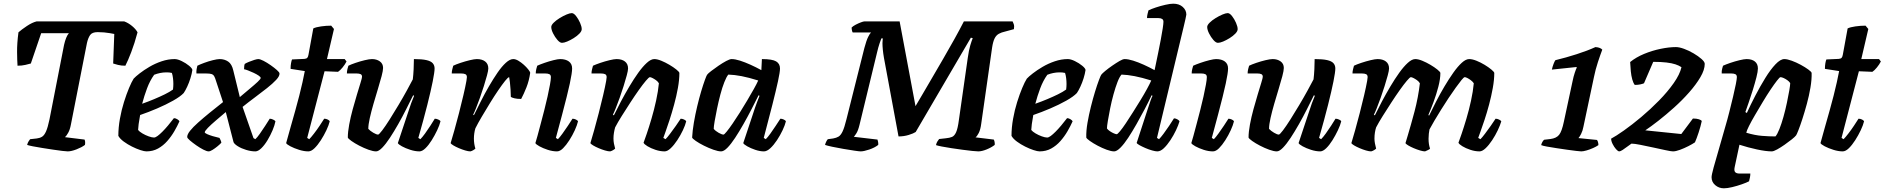

<svg xmlns="http://www.w3.org/2000/svg" viewBox="-20 -820 10208 1040"><path d="M347 0Q340 0 318 -2.5Q296 -5 267 -9.5Q238 -14 209 -18.5Q180 -23 157.5 -27.5Q135 -32 127 -35Q130 -47 135 -54.5Q140 -62 143 -66L179 -70Q196 -72 208 -79.5Q220 -87 229.5 -108.5Q239 -130 248 -173L327 -577Q332 -599 338.5 -615Q345 -631 353 -640H203L147 -476Q137 -473 117.5 -468.5Q98 -464 75 -464Q73 -491 72.5 -538Q72 -585 80 -645Q97 -660 125.5 -679Q154 -698 178 -704H653Q675 -696 695.5 -679Q716 -662 725 -645Q709 -585 691 -538Q673 -491 659 -464Q637 -464 619 -468.5Q601 -473 593 -476L599 -636Q589 -638 574.5 -640.5Q560 -643 543.5 -644.5Q527 -646 509 -646Q479 -646 468 -630Q457 -614 451 -587L364 -145Q359 -118 349.5 -101Q340 -84 332 -77L438 -64Q440 -60 441 -52.5Q442 -45 440 -35Q423 -22 394.5 -11Q366 0 347 0Z M773 0Q762 0 740.5 -7Q719 -14 695 -26Q671 -38 650.5 -53Q630 -68 621 -84Q621 -129 629.5 -176.5Q638 -224 651.5 -267Q665 -310 679 -343.5Q693 -377 704 -394Q714 -405 736.5 -422.5Q759 -440 789.5 -458Q820 -476 855.5 -488Q891 -500 926 -500Q942 -500 964.5 -489Q987 -478 1004 -464Q1021 -450 1022 -441Q1019 -420 1011.5 -396Q1004 -372 994 -350.5Q984 -329 975 -316Q957 -297 918 -275Q879 -253 831 -232.5Q783 -212 739 -197Q733 -164 731 -148Q729 -132 728 -116Q735 -107 751 -97.5Q767 -88 785 -81.5Q803 -75 814 -75Q822 -75 833.5 -83.5Q845 -92 859.5 -106.5Q874 -121 890 -140Q906 -159 922 -180Q931 -180 940.5 -174Q950 -168 952 -163Q941 -138 924.5 -109.5Q908 -81 886 -56Q864 -31 836 -15.5Q808 0 773 0ZM750 -258Q784 -270 815 -283Q846 -296 872.5 -309Q899 -322 917 -335Q918 -343 918.5 -350.5Q919 -358 919 -365Q919 -381 917 -397Q915 -413 911 -425Q903 -427 896 -427.5Q889 -428 881 -428Q864 -428 847 -424.5Q830 -421 815 -415Q792 -383 776.5 -341.5Q761 -300 750 -258Z M1110 0Q1100 0 1081.5 -9.5Q1063 -19 1043 -33Q1023 -47 1008.5 -59.5Q994 -72 994 -78Q994 -92 1009.5 -111.5Q1025 -131 1053 -156Q1081 -181 1116 -209.5Q1151 -238 1188 -267L1150 -382Q1145 -399 1140 -407.5Q1135 -416 1125.5 -419Q1116 -422 1096 -422H1044Q1043 -433 1045 -445.5Q1047 -458 1049 -464Q1063 -471 1086 -479.5Q1109 -488 1133 -494Q1157 -500 1170 -500Q1196 -500 1216 -486.5Q1236 -473 1244 -437L1279 -294Q1307 -318 1333 -339.5Q1359 -361 1376 -377Q1393 -393 1392 -398Q1392 -403 1381 -410.5Q1370 -418 1354 -425.5Q1338 -433 1323.5 -438.5Q1309 -444 1302 -445Q1302 -455 1303 -462.5Q1304 -470 1306 -474Q1314 -479 1328.5 -485Q1343 -491 1357.5 -495.5Q1372 -500 1379 -500Q1389 -500 1407.5 -490.5Q1426 -481 1446 -467Q1466 -453 1480 -440.5Q1494 -428 1494 -422Q1495 -408 1476 -387.5Q1457 -367 1426 -342.5Q1395 -318 1360 -292Q1325 -266 1294 -241L1353 -72L1363 -66Q1373 -75 1387.5 -95.5Q1402 -116 1416.5 -138.5Q1431 -161 1441 -177Q1449 -177 1459 -172.5Q1469 -168 1472 -163Q1468 -142 1456.5 -114.5Q1445 -87 1429 -60.5Q1413 -34 1395.5 -17Q1378 0 1363 0Q1340 0 1313.5 -8Q1287 -16 1268 -28Q1249 -40 1245 -50L1203 -213Q1176 -190 1149.5 -167.5Q1123 -145 1106 -127.5Q1089 -110 1089 -103Q1090 -99 1102 -93.5Q1114 -88 1132.5 -82.5Q1151 -77 1169 -73Q1172 -67 1175 -60.5Q1178 -54 1179 -47Q1171 -38 1157.5 -27Q1144 -16 1131 -8Q1118 0 1110 0Z M1650 0Q1627 0 1600 -8.5Q1573 -17 1553 -27.5Q1533 -38 1530 -45Q1542 -89 1554.5 -133Q1567 -177 1579 -219.5Q1591 -262 1601 -301.5Q1611 -341 1618.5 -374.5Q1626 -408 1631 -435L1554 -447Q1554 -464 1556.5 -478Q1559 -492 1562 -498L1629 -501Q1640 -502 1644.5 -507Q1649 -512 1651 -524L1677 -666Q1691 -673 1719 -677Q1747 -681 1774 -681L1789 -663L1751 -500H1847L1857 -487Q1849 -471 1835.5 -454.5Q1822 -438 1811 -431L1738 -434L1644 -73L1655 -66Q1665 -76 1680.5 -96Q1696 -116 1711 -138.5Q1726 -161 1736 -177Q1746 -177 1755 -172.5Q1764 -168 1766 -163Q1761 -142 1748 -114.5Q1735 -87 1718 -60.5Q1701 -34 1683.5 -17Q1666 0 1650 0Z M2017 0Q2001 0 1976 -9Q1951 -18 1926 -31Q1901 -44 1883.5 -56.5Q1866 -69 1864 -75Q1864 -105 1871.5 -145.5Q1879 -186 1890.5 -228Q1902 -270 1913.5 -308Q1925 -346 1933 -372Q1941 -398 1941 -404Q1941 -415 1933 -418.5Q1925 -422 1912 -422H1859Q1859 -434 1862 -446Q1865 -458 1867 -464Q1881 -471 1906 -479.5Q1931 -488 1956 -494Q1981 -500 1995 -500Q2020 -500 2037.5 -487.5Q2055 -475 2055 -452Q2055 -438 2047 -407.5Q2039 -377 2027 -338Q2015 -299 2003 -257.5Q1991 -216 1983 -180.5Q1975 -145 1975 -122Q1985 -111 2002 -101Q2019 -91 2028 -91Q2033 -91 2050.5 -114Q2068 -137 2091 -173.5Q2114 -210 2138.5 -251Q2163 -292 2183.5 -329.5Q2204 -367 2216 -390Q2219 -414 2220.5 -445Q2222 -476 2222 -500Q2265 -500 2289.5 -494.5Q2314 -489 2324 -477.5Q2334 -466 2334 -449Q2334 -430 2324 -379.5Q2314 -329 2294.5 -251.5Q2275 -174 2246 -73L2257 -66Q2268 -77 2282.5 -97Q2297 -117 2311.5 -139.5Q2326 -162 2335 -177Q2344 -177 2354 -172.5Q2364 -168 2366 -163Q2361 -142 2348 -114.5Q2335 -87 2318.5 -60.5Q2302 -34 2284.5 -17Q2267 0 2252 0Q2229 0 2202.5 -8.5Q2176 -17 2157 -27.5Q2138 -38 2135 -45L2187 -201Q2197 -233 2207 -260.5Q2217 -288 2223 -301L2218 -304Q2201 -270 2180.5 -229Q2160 -188 2137 -147.5Q2114 -107 2092 -73.5Q2070 -40 2050.5 -20Q2031 0 2017 0Z M2528 0Q2517 0 2500 -5Q2483 -10 2465.5 -17.5Q2448 -25 2435.5 -32.5Q2423 -40 2421 -45Q2429 -71 2441 -113.5Q2453 -156 2466 -206.5Q2479 -257 2490 -304Q2495 -326 2499.5 -346.5Q2504 -367 2506.5 -382Q2509 -397 2509 -402Q2509 -414 2501 -418Q2493 -422 2478 -422H2427Q2427 -433 2430 -445Q2433 -457 2435 -464Q2449 -471 2474.5 -479.5Q2500 -488 2525 -494Q2550 -500 2563 -500Q2591 -500 2608 -487Q2625 -474 2625 -449Q2625 -438 2618 -412Q2611 -386 2601 -354Q2591 -322 2579.5 -290Q2568 -258 2558 -233Q2548 -208 2543 -199L2547 -196Q2564 -230 2584.5 -271Q2605 -312 2628.5 -352.5Q2652 -393 2675 -426.5Q2698 -460 2720 -480Q2742 -500 2760 -500Q2773 -500 2788 -491Q2803 -482 2817 -469.5Q2831 -457 2841 -444.5Q2851 -432 2852 -426Q2846 -383 2831.5 -346.5Q2817 -310 2803 -284Q2781 -284 2767 -287.5Q2753 -291 2747 -295Q2747 -313 2745.5 -334.5Q2744 -356 2742 -375Q2740 -394 2738 -402Q2732 -402 2716 -382Q2700 -362 2678.5 -330.5Q2657 -299 2634 -261.5Q2611 -224 2590 -188.5Q2569 -153 2555 -125Q2551 -112 2549 -97.5Q2547 -83 2547 -69Q2547 -55 2549 -41.5Q2551 -28 2555 -15Q2551 -11 2543.5 -6.5Q2536 -2 2528 0Z M2997 0Q2973 0 2947 -8.5Q2921 -17 2902 -27.5Q2883 -38 2880 -45Q2884 -57 2891.5 -84.5Q2899 -112 2908.5 -148Q2918 -184 2928 -222.5Q2938 -261 2946 -297.5Q2954 -334 2959 -361.5Q2964 -389 2964 -402Q2964 -414 2956 -418Q2948 -422 2934 -422H2882Q2882 -434 2885 -446Q2888 -458 2890 -464Q2905 -471 2929.5 -479.5Q2954 -488 2978 -494Q3002 -500 3014 -500Q3044 -500 3061.5 -487Q3079 -474 3079 -449Q3079 -438 3076 -418Q3073 -398 3066.5 -367.5Q3060 -337 3049.5 -295Q3039 -253 3024.5 -198Q3010 -143 2991 -73L3002 -66Q3012 -76 3026.5 -96Q3041 -116 3056 -138.5Q3071 -161 3081 -177Q3090 -177 3099.5 -172.5Q3109 -168 3111 -163Q3106 -142 3093.5 -114.5Q3081 -87 3064 -60.5Q3047 -34 3030 -17Q3013 0 2997 0ZM3024 -588Q3013 -588 2999.5 -603.5Q2986 -619 2976 -639Q2966 -659 2966 -674Q2966 -684 2979 -697Q2992 -710 3011.5 -722Q3031 -734 3049 -741.5Q3067 -749 3077 -749Q3088 -749 3100.5 -733Q3113 -717 3122 -696.5Q3131 -676 3131 -662Q3131 -651 3118.5 -638Q3106 -625 3087.5 -613.5Q3069 -602 3052 -595Q3035 -588 3024 -588Z M3285 0Q3274 0 3257 -5Q3240 -10 3222.5 -17.5Q3205 -25 3192.5 -32.5Q3180 -40 3178 -45Q3186 -71 3198 -113.5Q3210 -156 3223 -206.5Q3236 -257 3247 -304Q3252 -326 3256.5 -346.5Q3261 -367 3263.5 -382Q3266 -397 3266 -402Q3266 -414 3258 -418Q3250 -422 3235 -422H3184Q3184 -433 3187 -445Q3190 -457 3192 -464Q3207 -471 3232 -479.5Q3257 -488 3282 -494Q3307 -500 3320 -500Q3348 -500 3365 -487Q3382 -474 3382 -449Q3382 -438 3375 -412Q3368 -386 3358 -354Q3348 -322 3336.5 -290Q3325 -258 3315 -233Q3305 -208 3300 -199L3305 -195Q3322 -230 3343.5 -270.5Q3365 -311 3389 -351.5Q3413 -392 3437 -425.5Q3461 -459 3483.5 -479.5Q3506 -500 3524 -500Q3540 -500 3562 -491Q3584 -482 3606 -469Q3628 -456 3643.5 -443.5Q3659 -431 3660 -425Q3660 -388 3652 -343.5Q3644 -299 3631.5 -253.5Q3619 -208 3606.5 -169.5Q3594 -131 3584.5 -105Q3575 -79 3573 -73L3585 -66Q3595 -76 3610 -96Q3625 -116 3641 -138.5Q3657 -161 3667 -177Q3676 -177 3685.5 -172.5Q3695 -168 3697 -163Q3692 -142 3679 -114.5Q3666 -87 3648.5 -60.5Q3631 -34 3613 -17Q3595 0 3580 0Q3556 0 3530.5 -8.5Q3505 -17 3487 -28Q3469 -39 3466 -47Q3471 -60 3483 -95Q3495 -130 3509 -177.5Q3523 -225 3534 -275.5Q3545 -326 3549 -369Q3543 -379 3533 -386Q3523 -393 3514 -397.5Q3505 -402 3500 -402Q3495 -402 3478.5 -382.5Q3462 -363 3440 -332Q3418 -301 3394 -264Q3370 -227 3348 -192Q3326 -157 3312 -130Q3308 -116 3305.5 -100.5Q3303 -85 3303 -70Q3303 -56 3305.5 -42.5Q3308 -29 3312 -15Q3308 -11 3300.5 -6.5Q3293 -2 3285 0Z M3886 0Q3870 0 3844.5 -9Q3819 -18 3793 -31Q3767 -44 3749 -56.5Q3731 -69 3729 -75Q3731 -112 3738.5 -156Q3746 -200 3756.5 -244Q3767 -288 3778 -325Q3789 -362 3798 -386.5Q3807 -411 3810 -415Q3815 -422 3832.5 -435.5Q3850 -449 3872 -464Q3894 -479 3913.5 -489.5Q3933 -500 3943 -500Q3962 -500 3988.5 -491.5Q4015 -483 4045 -469.5Q4075 -456 4104 -440L4107 -500Q4163 -500 4184 -487.5Q4205 -475 4205 -449Q4205 -430 4194 -379.5Q4183 -329 4163.5 -252Q4144 -175 4117 -73L4128 -66Q4139 -77 4153 -96.5Q4167 -116 4181.5 -138Q4196 -160 4207 -177Q4216 -177 4225.5 -172.5Q4235 -168 4237 -163Q4232 -142 4219 -114.5Q4206 -87 4188.5 -60.5Q4171 -34 4152.5 -17Q4134 0 4118 0Q4096 0 4071 -8.5Q4046 -17 4027.5 -27.5Q4009 -38 4006 -45L4058 -201Q4064 -220 4069.5 -236Q4075 -252 4081 -267.5Q4087 -283 4094 -301L4089 -304Q4072 -270 4051 -229Q4030 -188 4007 -147.5Q3984 -107 3962 -73.5Q3940 -40 3920.5 -20Q3901 0 3886 0ZM3899 -91Q3903 -91 3916.5 -107.5Q3930 -124 3948.5 -151Q3967 -178 3987.5 -210.5Q4008 -243 4027.5 -276Q4047 -309 4063 -337.5Q4079 -366 4087 -384Q4036 -400 3997 -407.5Q3958 -415 3925 -416Q3915 -404 3903.5 -375Q3892 -346 3882 -308Q3872 -270 3864 -231.5Q3856 -193 3851 -163.5Q3846 -134 3846 -122Q3856 -110 3873 -100.5Q3890 -91 3899 -91Z M4642 0Q4634 0 4607.5 -4Q4581 -8 4548.5 -13.5Q4516 -19 4488 -25Q4460 -31 4449 -35Q4451 -44 4455.5 -53Q4460 -62 4464 -66L4493 -70Q4510 -73 4522 -80Q4534 -87 4544 -108Q4554 -129 4565 -174L4662 -560Q4673 -601 4682.5 -620Q4692 -639 4698 -644H4599Q4597 -646 4595 -654.5Q4593 -663 4593 -671Q4601 -679 4615.5 -686.5Q4630 -694 4643.5 -699Q4657 -704 4662 -704H4853L4939 -245Q4954 -270 4977 -309.5Q5000 -349 5029 -398.5Q5058 -448 5089 -501.5Q5120 -555 5149 -607Q5178 -659 5201 -704H5465Q5467 -700 5471 -689.5Q5475 -679 5472 -662L5424 -649Q5405 -645 5390.5 -637Q5376 -629 5367.5 -612Q5359 -595 5354 -563L5295 -150Q5291 -118 5281.5 -99.5Q5272 -81 5264 -76L5363 -64Q5365 -61 5367 -52.5Q5369 -44 5368 -35Q5350 -21 5324 -10.5Q5298 0 5279 0Q5269 0 5245.5 -2.5Q5222 -5 5192.5 -9Q5163 -13 5133 -17.5Q5103 -22 5080.5 -26.5Q5058 -31 5050 -34Q5052 -45 5058 -54.5Q5064 -64 5067 -67L5103 -71Q5124 -73 5137 -78.5Q5150 -84 5159 -104Q5168 -124 5174 -170L5222 -506Q5228 -549 5236 -575.5Q5244 -602 5249 -613L5239 -616L4940 -105Q4928 -97 4902 -89Q4876 -81 4847 -81L4768 -507Q4764 -530 4762 -550.5Q4760 -571 4760 -586Q4760 -596 4761 -602.5Q4762 -609 4762 -612H4754Q4751 -605 4744 -584Q4737 -563 4731 -537L4636 -145Q4628 -112 4618.5 -97.5Q4609 -83 4605 -79L4733 -64Q4734 -60 4736 -52.5Q4738 -45 4737 -35Q4718 -20 4688.5 -10Q4659 0 4642 0Z M5611 0Q5600 0 5578.5 -7Q5557 -14 5533 -26Q5509 -38 5488.5 -53Q5468 -68 5459 -84Q5459 -129 5467.5 -176.5Q5476 -224 5489.5 -267Q5503 -310 5517 -343.5Q5531 -377 5542 -394Q5552 -405 5574.5 -422.5Q5597 -440 5627.5 -458Q5658 -476 5693.5 -488Q5729 -500 5764 -500Q5780 -500 5802.5 -489Q5825 -478 5842 -464Q5859 -450 5860 -441Q5857 -420 5849.5 -396Q5842 -372 5832 -350.5Q5822 -329 5813 -316Q5795 -297 5756 -275Q5717 -253 5669 -232.5Q5621 -212 5577 -197Q5571 -164 5569 -148Q5567 -132 5566 -116Q5573 -107 5589 -97.5Q5605 -88 5623 -81.5Q5641 -75 5652 -75Q5660 -75 5671.5 -83.5Q5683 -92 5697.5 -106.5Q5712 -121 5728 -140Q5744 -159 5760 -180Q5769 -180 5778.5 -174Q5788 -168 5790 -163Q5779 -138 5762.5 -109.5Q5746 -81 5724 -56Q5702 -31 5674 -15.5Q5646 0 5611 0ZM5588 -258Q5622 -270 5653 -283Q5684 -296 5710.5 -309Q5737 -322 5755 -335Q5756 -343 5756.5 -350.5Q5757 -358 5757 -365Q5757 -381 5755 -397Q5753 -413 5749 -425Q5741 -427 5734 -427.5Q5727 -428 5719 -428Q5702 -428 5685 -424.5Q5668 -421 5653 -415Q5630 -383 5614.5 -341.5Q5599 -300 5588 -258Z M6015 0Q5999 0 5974.5 -9Q5950 -18 5925.5 -31Q5901 -44 5883.5 -56.5Q5866 -69 5864 -75Q5863 -111 5870.5 -154.5Q5878 -198 5889 -242Q5900 -286 5911.5 -323.5Q5923 -361 5932.5 -386Q5942 -411 5945 -415Q5950 -422 5967 -436Q5984 -450 6005 -464.5Q6026 -479 6044 -489.5Q6062 -500 6072 -500Q6091 -500 6118 -491.5Q6145 -483 6175 -469.5Q6205 -456 6234 -440Q6236 -450 6241.5 -476Q6247 -502 6254 -536.5Q6261 -571 6267.5 -605Q6274 -639 6278 -665.5Q6282 -692 6282 -702Q6282 -713 6274.5 -717.5Q6267 -722 6255 -722H6193Q6193 -733 6196 -745Q6199 -757 6201 -764Q6215 -771 6240.5 -779.5Q6266 -788 6292.5 -794Q6319 -800 6335 -800Q6367 -800 6386.5 -782.5Q6406 -765 6406 -741Q6406 -737 6401.5 -718Q6397 -699 6392 -677L6247 -73L6258 -66Q6268 -76 6282.5 -95.5Q6297 -115 6312.5 -138Q6328 -161 6339 -179Q6348 -179 6357.5 -173.5Q6367 -168 6369 -163Q6363 -142 6350 -114.5Q6337 -87 6319.5 -60.5Q6302 -34 6284 -17Q6266 0 6249 0Q6239 0 6221 -5Q6203 -10 6184.5 -18Q6166 -26 6152.5 -33.5Q6139 -41 6137 -46L6198 -233Q6206 -257 6212.5 -276Q6219 -295 6223 -301L6218 -304Q6202 -270 6180.5 -229Q6159 -188 6136 -147.5Q6113 -107 6091 -73.5Q6069 -40 6049 -20Q6029 0 6015 0ZM6029 -93Q6033 -93 6046.5 -109Q6060 -125 6078 -152Q6096 -179 6116.5 -211.5Q6137 -244 6157 -276.5Q6177 -309 6192.5 -337.5Q6208 -366 6216 -384Q6165 -400 6126 -407.5Q6087 -415 6055 -416Q6044 -404 6033 -375.5Q6022 -347 6011.5 -309Q6001 -271 5993.5 -233.5Q5986 -196 5981 -166Q5976 -136 5976 -124Q5982 -116 5992.5 -109Q6003 -102 6013.5 -97.5Q6024 -93 6029 -93Z M6550 0Q6526 0 6500 -8.5Q6474 -17 6455 -27.5Q6436 -38 6433 -45Q6437 -57 6444.5 -84.5Q6452 -112 6461.5 -148Q6471 -184 6481 -222.5Q6491 -261 6499 -297.5Q6507 -334 6512 -361.5Q6517 -389 6517 -402Q6517 -414 6509 -418Q6501 -422 6487 -422H6435Q6435 -434 6438 -446Q6441 -458 6443 -464Q6458 -471 6482.5 -479.5Q6507 -488 6531 -494Q6555 -500 6567 -500Q6597 -500 6614.5 -487Q6632 -474 6632 -449Q6632 -438 6629 -418Q6626 -398 6619.5 -367.5Q6613 -337 6602.5 -295Q6592 -253 6577.5 -198Q6563 -143 6544 -73L6555 -66Q6565 -76 6579.5 -96Q6594 -116 6609 -138.5Q6624 -161 6634 -177Q6643 -177 6652.5 -172.5Q6662 -168 6664 -163Q6659 -142 6646.5 -114.5Q6634 -87 6617 -60.5Q6600 -34 6583 -17Q6566 0 6550 0ZM6577 -588Q6566 -588 6552.5 -603.5Q6539 -619 6529 -639Q6519 -659 6519 -674Q6519 -684 6532 -697Q6545 -710 6564.5 -722Q6584 -734 6602 -741.5Q6620 -749 6630 -749Q6641 -749 6653.5 -733Q6666 -717 6675 -696.5Q6684 -676 6684 -662Q6684 -651 6671.5 -638Q6659 -625 6640.5 -613.5Q6622 -602 6605 -595Q6588 -588 6577 -588Z M6896 0Q6880 0 6855 -9Q6830 -18 6805 -31Q6780 -44 6762.5 -56.5Q6745 -69 6743 -75Q6743 -105 6750.5 -145.5Q6758 -186 6769.5 -228Q6781 -270 6792.5 -308Q6804 -346 6812 -372Q6820 -398 6820 -404Q6820 -415 6812 -418.5Q6804 -422 6791 -422H6738Q6738 -434 6741 -446Q6744 -458 6746 -464Q6760 -471 6785 -479.5Q6810 -488 6835 -494Q6860 -500 6874 -500Q6899 -500 6916.5 -487.5Q6934 -475 6934 -452Q6934 -438 6926 -407.5Q6918 -377 6906 -338Q6894 -299 6882 -257.5Q6870 -216 6862 -180.5Q6854 -145 6854 -122Q6864 -111 6881 -101Q6898 -91 6907 -91Q6912 -91 6929.5 -114Q6947 -137 6970 -173.5Q6993 -210 7017.5 -251Q7042 -292 7062.5 -329.5Q7083 -367 7095 -390Q7098 -414 7099.5 -445Q7101 -476 7101 -500Q7144 -500 7168.5 -494.5Q7193 -489 7203 -477.5Q7213 -466 7213 -449Q7213 -430 7203 -379.5Q7193 -329 7173.5 -251.5Q7154 -174 7125 -73L7136 -66Q7147 -77 7161.5 -97Q7176 -117 7190.5 -139.5Q7205 -162 7214 -177Q7223 -177 7233 -172.5Q7243 -168 7245 -163Q7240 -142 7227 -114.5Q7214 -87 7197.5 -60.5Q7181 -34 7163.5 -17Q7146 0 7131 0Q7108 0 7081.5 -8.5Q7055 -17 7036 -27.5Q7017 -38 7014 -45L7066 -201Q7076 -233 7086 -260.5Q7096 -288 7102 -301L7097 -304Q7080 -270 7059.5 -229Q7039 -188 7016 -147.5Q6993 -107 6971 -73.5Q6949 -40 6929.5 -20Q6910 0 6896 0Z M7407 0Q7396 0 7379 -5Q7362 -10 7344.5 -17.5Q7327 -25 7314.5 -32.5Q7302 -40 7300 -45Q7308 -71 7320 -113.5Q7332 -156 7345 -206.5Q7358 -257 7369 -304Q7374 -326 7378.5 -346.5Q7383 -367 7385.5 -382Q7388 -397 7388 -402Q7388 -414 7380 -418Q7372 -422 7357 -422H7306Q7306 -433 7309 -445Q7312 -457 7314 -464Q7328 -471 7353.5 -479.5Q7379 -488 7404 -494Q7429 -500 7442 -500Q7470 -500 7487 -487Q7504 -474 7504 -449Q7504 -438 7497 -412Q7490 -386 7480 -354Q7470 -322 7458.5 -290Q7447 -258 7437 -233Q7427 -208 7422 -199L7427 -195Q7444 -230 7465.5 -270.5Q7487 -311 7511 -351.5Q7535 -392 7559 -425.5Q7583 -459 7605.5 -479.5Q7628 -500 7646 -500Q7662 -500 7684 -491Q7706 -482 7728 -469Q7750 -456 7765.5 -443.5Q7781 -431 7782 -425Q7782 -392 7771 -350Q7760 -308 7745 -267.5Q7730 -227 7717 -197L7721 -194Q7738 -229 7759 -270Q7780 -311 7804 -351.5Q7828 -392 7852 -426Q7876 -460 7898 -480Q7920 -500 7938 -500Q7955 -500 7977.5 -491Q8000 -482 8021.5 -469Q8043 -456 8058 -443.5Q8073 -431 8074 -425Q8074 -388 8066 -343.5Q8058 -299 8046 -254Q8034 -209 8021 -170Q8008 -131 7998.5 -105Q7989 -79 7987 -73L7999 -66Q8009 -76 8024 -96Q8039 -116 8055 -138.5Q8071 -161 8081 -177Q8090 -177 8099.5 -172.5Q8109 -168 8112 -163Q8106 -142 8093 -114.5Q8080 -87 8062.5 -60.5Q8045 -34 8027 -17Q8009 0 7994 0Q7970 0 7944.5 -8.5Q7919 -17 7901 -28Q7883 -39 7880 -47Q7885 -60 7897 -95Q7909 -130 7923 -177Q7937 -224 7948 -274.5Q7959 -325 7963 -369Q7957 -378 7947 -385.5Q7937 -393 7928 -397.5Q7919 -402 7914 -402Q7909 -402 7896.5 -386.5Q7884 -371 7865.5 -345.5Q7847 -320 7826.5 -289Q7806 -258 7786 -226Q7766 -194 7749.5 -166Q7733 -138 7723 -119Q7721 -109 7719.5 -96Q7718 -83 7718 -69Q7718 -53 7720 -40Q7722 -27 7726 -15Q7725 -12 7715.5 -7.5Q7706 -3 7699 0Q7689 0 7672 -5Q7655 -10 7637.5 -17.5Q7620 -25 7607.5 -32.5Q7595 -40 7593 -45Q7598 -61 7605.5 -86.5Q7613 -112 7622.5 -145Q7632 -178 7642 -216Q7652 -254 7659.5 -293.5Q7667 -333 7671 -369Q7665 -379 7655 -386Q7645 -393 7636 -397.5Q7627 -402 7622 -402Q7617 -402 7600.5 -382.5Q7584 -363 7562 -332Q7540 -301 7516 -264Q7492 -227 7470 -192Q7448 -157 7434 -130Q7430 -118 7427.5 -102.5Q7425 -87 7425 -69Q7425 -57 7427.5 -43.5Q7430 -30 7434 -15Q7430 -11 7422.5 -6.5Q7415 -2 7407 0Z M8545 0Q8539 0 8518 -2.5Q8497 -5 8468.5 -9Q8440 -13 8411 -17.5Q8382 -22 8359.5 -26Q8337 -30 8328 -34Q8330 -43 8334.5 -51Q8339 -59 8344 -63L8378 -67Q8410 -71 8425 -89.5Q8440 -108 8451 -161L8498 -380Q8503 -405 8510 -426Q8517 -447 8521 -454L8519 -457L8386 -443Q8389 -458 8395 -473.5Q8401 -489 8405 -494Q8463 -508 8520.5 -526.5Q8578 -545 8622 -565Q8637 -564 8646 -560Q8655 -556 8659 -551Q8649 -525 8635.5 -484Q8622 -443 8614 -403L8557 -134Q8553 -112 8544.5 -95Q8536 -78 8530 -72L8630 -62Q8633 -59 8635.5 -51.5Q8638 -44 8638 -34Q8627 -26 8609 -18Q8591 -10 8573.5 -5Q8556 0 8545 0Z M8751 0Q8744 0 8733.5 -12Q8723 -24 8715 -40Q8707 -56 8707 -69Q8732 -82 8776 -113Q8820 -144 8870 -186Q8920 -228 8966.5 -275.5Q9013 -323 9046 -370Q9079 -417 9088 -456Q9075 -465 9055.5 -471.5Q9036 -478 9006.5 -481.5Q8977 -485 8935 -485L8885 -369Q8879 -366 8865.5 -363Q8852 -360 8835 -360Q8827 -370 8821.5 -389.5Q8816 -409 8813.5 -434Q8811 -459 8810 -484Q8842 -510 8885.5 -528Q8929 -546 8975 -555.5Q9021 -565 9058 -565Q9076 -565 9102 -555.5Q9128 -546 9153.5 -531Q9179 -516 9196.5 -500.5Q9214 -485 9214 -474Q9214 -442 9190.5 -402Q9167 -362 9129.5 -319.5Q9092 -277 9048 -237.5Q9004 -198 8963 -166Q8922 -134 8892 -114L9087 -94L9150 -178Q9170 -178 9182 -174Q9194 -170 9198 -165Q9192 -136 9181 -102.5Q9170 -69 9161 -49Q9148 -40 9125.5 -28.5Q9103 -17 9080 -8.5Q9057 0 9042 0Q9032 0 9002 -6.5Q8972 -13 8935 -21Q8898 -29 8865.5 -35.5Q8833 -42 8817 -42Q8809 -37 8795.5 -26.5Q8782 -16 8769.5 -8Q8757 0 8751 0Z M9318 200Q9291 200 9271 183Q9251 166 9251 140Q9251 128 9262 87.5Q9273 47 9290.5 -12Q9308 -71 9326 -136Q9337 -173 9347.5 -215Q9358 -257 9367.5 -296.5Q9377 -336 9382.5 -364.5Q9388 -393 9388 -402Q9388 -414 9380 -418Q9372 -422 9358 -422H9306Q9305 -435 9308.5 -448Q9312 -461 9313 -464Q9328 -471 9353 -479.5Q9378 -488 9403 -494Q9428 -500 9441 -500Q9469 -500 9485.5 -487Q9502 -474 9502 -449Q9502 -433 9494 -401.5Q9486 -370 9474.5 -333Q9463 -296 9451.5 -263Q9440 -230 9434 -213L9442 -208Q9462 -252 9488 -302Q9514 -352 9542 -397.5Q9570 -443 9597 -471.5Q9624 -500 9645 -500Q9661 -500 9685.5 -491Q9710 -482 9734 -469Q9758 -456 9775 -443.5Q9792 -431 9793 -425Q9794 -389 9786.5 -345Q9779 -301 9767 -257Q9755 -213 9743 -176Q9731 -139 9721.5 -115Q9712 -91 9709 -87Q9703 -79 9685.5 -65Q9668 -51 9646.5 -36Q9625 -21 9606 -10.5Q9587 0 9577 0Q9546 0 9497 -10.5Q9448 -21 9402 -36L9376 86Q9372 105 9379 112.5Q9386 120 9402 120H9461Q9461 131 9458.5 143Q9456 155 9454 162Q9441 169 9415.5 178Q9390 187 9363 193.5Q9336 200 9318 200ZM9597 -81Q9607 -92 9618.5 -121Q9630 -150 9640.5 -187.5Q9651 -225 9659 -263Q9667 -301 9672 -330Q9677 -359 9677 -370Q9671 -379 9661 -386Q9651 -393 9641 -397.5Q9631 -402 9624 -402Q9620 -402 9605.5 -383.5Q9591 -365 9570.5 -334.5Q9550 -304 9528.5 -268Q9507 -232 9487 -198Q9467 -164 9454 -138Q9441 -112 9439 -101Q9486 -87 9525 -84Q9564 -81 9597 -81Z M9961 0Q9938 0 9911 -8.5Q9884 -17 9864 -27.5Q9844 -38 9841 -45Q9853 -89 9865.5 -133Q9878 -177 9890 -219.5Q9902 -262 9912 -301.5Q9922 -341 9929.5 -374.5Q9937 -408 9942 -435L9865 -447Q9865 -464 9867.5 -478Q9870 -492 9873 -498L9940 -501Q9951 -502 9955.5 -507Q9960 -512 9962 -524L9988 -666Q10002 -673 10030 -677Q10058 -681 10085 -681L10100 -663L10062 -500H10158L10168 -487Q10160 -471 10146.5 -454.5Q10133 -438 10122 -431L10049 -434L9955 -73L9966 -66Q9976 -76 9991.5 -96Q10007 -116 10022 -138.5Q10037 -161 10047 -177Q10057 -177 10066 -172.5Q10075 -168 10077 -163Q10072 -142 10059 -114.5Q10046 -87 10029 -60.5Q10012 -34 9994.5 -17Q9977 0 9961 0Z"/></svg>

Font: Texturina Medium 12pt
Style: Bold Italic
Weight: 700
Italic angle: -11°
Version: Version 1.002